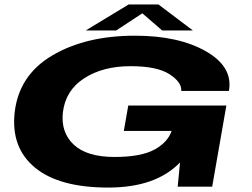

<svg xmlns="http://www.w3.org/2000/svg" viewBox="-20 -842 1136 866"><path d="M468 4Q247 4 138 -85.8Q29 -175.5 46 -334Q65 -503 216 -592Q367 -681 588.5 -681Q786 -681 909 -610.5Q1032 -540 1012.5 -432H797.5Q800.5 -471 744.5 -507.2Q688.5 -543.5 569 -543.5Q444 -543.5 359.5 -488.8Q275 -434 263.5 -334Q254 -244 313.2 -189Q372.5 -134 497 -134Q616.5 -134 678 -168Q737 -201 754 -251.5H538.5L558.5 -366H1001L937 0H781.5L792 -109.5Q683.5 4 468 4ZM366.5 -704.5 560.5 -822H694.5L850 -704.5H711.5L622 -782L504 -704.5Z"/></svg>

Font: Anybody UltraExpanded Regular
Style: Bold Italic
Weight: 700
Width: 9
Italic angle: -10°
Designer: Tyler Finck
Foundry: Etcetera Type Company
Version: Version 1.010; ttfautohint (v1.8.3) -l 8 -r 50 -G 200 -x 14 